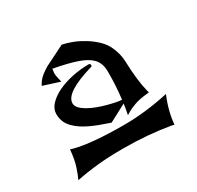

<svg xmlns="http://www.w3.org/2000/svg" viewBox="-116 -869 783 765"><g transform="rotate(-30 276.0 -486.5)"><path d="M39.1 -235.8Q47.4 -252.4 57.6 -283Q67.9 -313.5 71.8 -358.9L84.5 -355Q159.7 -335.4 307.6 -335.4Q406.2 -335.4 513.2 -358.9Q499 -325.2 491.5 -295.4Q483.9 -265.6 481.4 -235.8L469.2 -238.8Q367.7 -255.9 260.3 -255.9H243.2Q138.2 -255.9 39.1 -235.8ZM339.8 -361.3 342.8 -377.4Q344.2 -385.7 345.7 -393.8Q347.2 -401.9 348.1 -410.2L268.6 -368.2Q240.2 -377.9 219.2 -385.7Q198.2 -393.6 180.7 -402.1Q163.1 -410.6 148.7 -420.2Q134.3 -429.7 121.1 -442.9Q94.7 -469.2 94.7 -507.8Q94.7 -530.8 113 -550.5Q131.3 -570.3 161.1 -584.7Q190.9 -599.1 228.8 -607.2Q266.6 -615.2 305.7 -615.2Q312 -615.2 313 -607.4Q313 -602.5 308.1 -601.1Q240.7 -581.5 206.3 -559.3Q171.9 -537.1 171.9 -512.2Q171.9 -500 182.4 -489Q192.9 -478 209.2 -468.8Q225.6 -459.5 245.8 -451.9Q266.1 -444.3 285.9 -439Q305.7 -433.6 323 -430.2Q340.3 -426.8 350.1 -426.3Q357.4 -483.9 357.4 -543.5V-552.2Q357.4 -573.2 351.6 -588.1Q345.7 -603 335.2 -613.5Q324.7 -624 310.8 -631.6Q296.9 -639.2 280.8 -645Q262.2 -651.9 235.1 -658.7Q208 -665.5 171.4 -672.4L168.9 -651.4Q168.9 -642.6 173.8 -622.6L176.8 -609.9L100.6 -634.3L105 -642.1Q111.3 -653.3 120.4 -662.1Q129.4 -670.9 141.6 -679.2L158.7 -690.4L251.5 -736.8Q273.9 -732.4 298.6 -722.7Q323.2 -712.9 346.9 -698.2Q370.6 -683.6 390.6 -664.3Q410.6 -645 420.9 -622.1Q428.2 -606 432.6 -589.4Q437 -572.8 438 -553.7Q440.9 -461.9 455.1 -406.7L457.5 -398.4L448.7 -397.5Q410.6 -393.6 387.7 -385Q364.7 -376.5 353.5 -369.6Z"/></g></svg>

Font: MedievalSharp
Style: Regular
Weight: 500
Version: Version 1.0